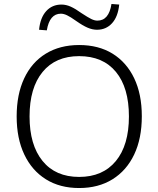

<svg xmlns="http://www.w3.org/2000/svg" viewBox="-20 -940 799 968"><path d="M379 8Q282 8 211.5 -36Q141 -80 102.5 -161Q64 -242 64 -353Q64 -464 102 -545Q140 -626 211 -669.5Q282 -713 379 -713Q477 -713 547.5 -669.5Q618 -626 656.5 -545.5Q695 -465 695 -354Q695 -242 656.5 -161Q618 -80 547 -36Q476 8 379 8ZM379 -48Q498 -48 564 -128Q630 -208 630 -353Q630 -498 564.5 -577.5Q499 -657 379 -657Q260 -657 194.5 -577Q129 -497 129 -353Q129 -209 194.5 -128.5Q260 -48 379 -48ZM216 -787 177 -790Q183 -851 213 -884Q243 -917 290 -917Q313 -917 336.5 -906.5Q360 -896 392 -873Q424 -852 440.5 -844Q457 -836 471 -836Q529 -836 542 -920L581 -917Q575 -856 545 -823Q515 -790 469 -790Q446 -790 421.5 -800.5Q397 -811 363 -835Q335 -855 318 -863Q301 -871 287 -871Q230 -871 216 -787Z"/></svg>

Font: Nunito Sans Light
Style: Regular
Weight: 300
Designer: Vernon Adams
Foundry: Vernon Adams
Version: Version 3.101; ttfautohint (v1.8.4.7-5d5b);gftools[0.9.27]